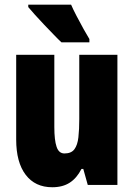

<svg xmlns="http://www.w3.org/2000/svg" viewBox="-20 -786 569 816"><path d="M479 -553.2V0H353L334 -67.9H326.2Q306.6 -29.3 276.6 -9.8Q246.6 9.8 202.1 9.8Q129.4 9.8 89.1 -43.2Q48.8 -96.2 48.8 -192.9V-553.2H210.9V-246.1Q210.9 -190.4 220.5 -162.1Q230 -133.8 253.9 -133.8Q283.2 -133.8 296.4 -151.9Q309.6 -169.9 313.2 -202.6Q316.9 -235.4 316.9 -279.8V-553.2ZM282.2 -766.1Q290.5 -746.6 305.7 -717.5Q320.8 -688.5 335.9 -661.4Q351.1 -634.3 359.9 -620.1V-606H241.2Q229 -617.2 209.5 -637.5Q189.9 -657.7 168.2 -680.4Q146.5 -703.1 128.2 -723.6Q109.9 -744.1 100.1 -755.9V-766.1Z"/></svg>

Font: Open Sans Condensed ExtraBold
Style: Regular
Weight: 800
Width: 3
Designer: Monotype Design Team
Foundry: Monotype Imaging Inc.
Version: Version 3.000; ttfautohint (v1.8.4)